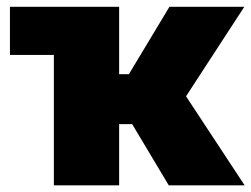

<svg xmlns="http://www.w3.org/2000/svg" viewBox="-20 -556 754 576"><path d="M9.8 -391.1V-535.6H204.1V-391.1ZM141.6 0V-535.6H337.4V-333.5H366.7L488.3 -535.6H712.9L538.1 -267.1L713.9 0H486.3L376.5 -183.6H337.4V0Z"/></svg>

Font: Inter 20pt Black
Style: Regular
Weight: 900
Version: Version 4.001;git-66647c0bb